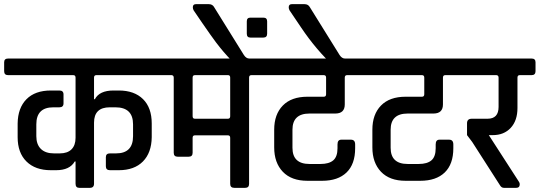

<svg xmlns="http://www.w3.org/2000/svg" viewBox="-44 -905 2600 925"><path d="M409 -531V-427H413Q435 -469 503 -469H528Q603 -469 645 -427.5Q687 -386 687 -310V-244Q686 -169 644.5 -127Q603 -85 528 -85H486Q466 -85 466 -104V-148Q466 -166 486 -166H515Q597 -166 597 -249V-306Q597 -388 512 -388H485Q409 -388 409 -314V-20Q409 0 389 0H338Q320 0 320 -20V-127H316Q292 -85 226 -85H201Q126 -85 83.5 -127Q41 -169 41 -244V-310Q42 -385 83.5 -427Q125 -469 201 -469H242Q262 -469 262 -450V-407Q262 -388 242 -388H213Q131 -388 131 -306V-249Q131 -209 153 -187.5Q175 -166 216 -166H244Q281 -166 300.5 -185.5Q320 -205 320 -241V-531Q320 -543 309 -543H-5Q-24 -543 -24 -562V-605Q-24 -623 -5 -623H733Q753 -623 753 -605V-562Q753 -543 733 -543H420Q409 -543 409 -531Z M1065 -345V-531Q1065 -542 1056 -543H895Q884 -543 884 -531V-345Q884 -333 895 -333H1054Q1065 -333 1065 -345ZM1054 -253H895Q884 -253 884 -241V-169Q884 -150 865 -150H812Q793 -150 793 -169V-531Q793 -542 783 -543H724Q705 -543 705 -562V-605Q705 -623 724 -623H1233Q1252 -623 1252 -605V-562Q1252 -543 1233 -543H1167Q1156 -543 1156 -531V-19Q1156 0 1137 0H1085Q1065 0 1065 -19V-241Q1065 -253 1054 -253Z M1157 -623H1162V-585H1099Q1047 -637 1016 -676Q985 -713 889 -855Q885 -862 885 -870Q885 -885 900 -885H962Q980 -885 988 -870L1131 -640Q1142 -623 1157 -623ZM1243 -802V-743Q1243 -724 1225 -724H1162Q1145 -724 1145 -743V-802Q1145 -820 1162 -820H1225Q1243 -820 1243 -802Z M1437 -439H1516Q1527 -439 1527 -451V-531Q1527 -543 1516 -543H1223Q1204 -543 1204 -562V-605Q1204 -623 1223 -623H1705Q1725 -623 1725 -605V-562Q1725 -543 1705 -543H1628Q1617 -543 1617 -531V-402Q1617 -358 1571 -358H1447Q1365 -358 1365 -280V-193Q1365 -115 1447 -115H1500Q1541 -115 1561.5 -132.5Q1582 -150 1582 -191V-209Q1582 -232 1600 -232H1647Q1667 -232 1667 -209V-191Q1667 -114 1625.5 -74Q1584 -34 1508 -34H1437Q1360 -34 1318.5 -77.5Q1277 -121 1277 -195V-280Q1277 -354 1318.5 -396.5Q1360 -439 1437 -439Z M1618 -623H1623V-585H1565Q1479 -665 1407 -772L1351 -855Q1347 -862 1347 -870Q1347 -885 1362 -885H1423Q1441 -885 1449 -870L1592 -640Q1603 -623 1618 -623Z M1910 -439H1989Q2000 -439 2000 -451V-531Q2000 -543 1989 -543H1696Q1677 -543 1677 -562V-605Q1677 -623 1696 -623H2178Q2198 -623 2198 -605V-562Q2198 -543 2178 -543H2101Q2090 -543 2090 -531V-402Q2090 -358 2044 -358H1920Q1838 -358 1838 -280V-193Q1838 -115 1920 -115H1973Q2014 -115 2034.5 -132.5Q2055 -150 2055 -191V-209Q2055 -232 2073 -232H2120Q2140 -232 2140 -209V-191Q2140 -114 2098.5 -74Q2057 -34 1981 -34H1910Q1833 -34 1791.5 -77.5Q1750 -121 1750 -195V-280Q1750 -354 1791.5 -396.5Q1833 -439 1910 -439Z M2358 -390V-531Q2358 -542 2348 -543H2169Q2150 -543 2150 -562V-605Q2150 -623 2169 -623H2517Q2536 -623 2536 -605V-562Q2536 -543 2517 -543H2460Q2449 -543 2449 -531V-385Q2449 -324 2416.5 -289Q2384 -254 2330 -254H2311L2455 -31Q2460 -24 2460 -18Q2460 0 2443 0H2384Q2372 0 2365 -12L2231 -221L2206 -254V-311Q2206 -333 2229 -333H2305Q2358 -333 2358 -390Z"/></svg>

Font: Rajdhani Semibold
Style: Regular
Weight: 600
Designer: Satya Rajpurohit, Jyotish Sonowal
Foundry: Indian Type Foundry
Version: Version 1.200;PS 1.0;hotconv 1.0.78;makeotf.lib2.5.61930; tt